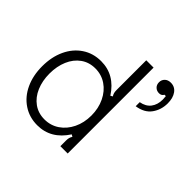

<svg xmlns="http://www.w3.org/2000/svg" viewBox="-182 -984 1206 1206"><g transform="rotate(45 421.0 -381.5)"><path d="M50 -274Q50 -357 80 -421.5Q110 -486 164.5 -522.5Q219 -559 290 -559Q411 -559 484 -446L498 -454Q491 -465 488.5 -475Q486 -485 486 -501V-763H551V0H486V-48Q486 -64 488.5 -74Q491 -84 498 -95L484 -103Q411 10 290 10Q220 10 165 -26.5Q110 -63 80 -127.5Q50 -192 50 -274ZM488 -274Q488 -338 463 -390Q438 -442 394.5 -471.5Q351 -501 296 -501Q241 -501 200 -471.5Q159 -442 137 -390.5Q115 -339 115 -274Q115 -210 137 -158.5Q159 -107 200 -77.5Q241 -48 296 -48Q351 -48 394.5 -77.5Q438 -107 463 -158.5Q488 -210 488 -274ZM643 -548Q688 -556 711 -586Q734 -616 734 -662Q734 -671 732 -691H720Q711 -673 689 -673Q668 -673 654 -686.5Q640 -700 640 -722Q640 -744 655 -758.5Q670 -773 695 -773Q731 -773 752 -744Q773 -715 773 -667Q773 -610 741.5 -566Q710 -522 643 -512Z"/></g></svg>

Font: Open Sauce Sans Light
Style: Regular
Weight: 300
Designer: Alfredo Marco Pradil
Foundry: Creative Sauce Fz LLC
Version: Version 1.477